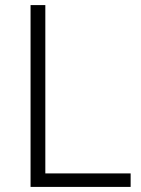

<svg xmlns="http://www.w3.org/2000/svg" viewBox="-20 -734 555 754"><path d="M100 0V-714H158V-53H493V0Z"/></svg>

Font: Noto Sans Bengali UI Light
Style: Regular
Weight: 300
Designer: Jelle Bosma - Monotype Design Team
Foundry: Monotype Imaging Inc.
Version: Version 2.003; ttfautohint (v1.8.4.7-5d5b)